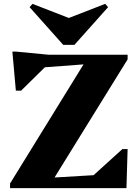

<svg xmlns="http://www.w3.org/2000/svg" viewBox="-20 -973 712 993"><path d="M32 0V-24L412 -640L212 -625L89 -504H62L44 -706H64L231 -690H640V-666L262 -55L464 -67L613 -202H640L634 0ZM148 -953 336 -880 524 -953 539 -936 365 -741H307L133 -936Z"/></svg>

Font: Platypi ExtraBold
Style: Regular
Weight: 800
Designer: David Sargent
Foundry: Bolt Cutter Type
Version: Version 1.200; ttfautohint (v1.8.4.7-5d5b)